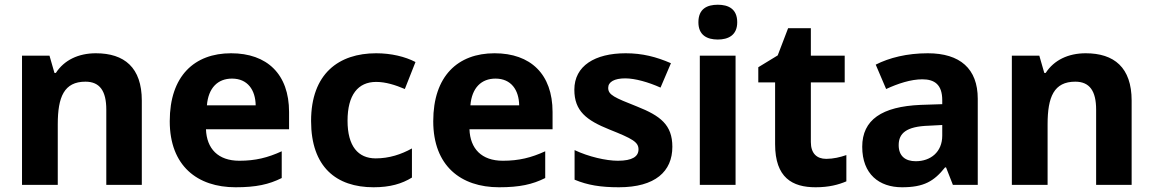

<svg xmlns="http://www.w3.org/2000/svg" viewBox="-20 -781 4871 811"><path d="M385 -556C311 -556 251 -527 216 -473H210L189 -546H73V0H224V-256C224 -372 251 -436 341 -436C402 -436 429 -396 429 -318V0H579V-356C579 -496 505 -556 385 -556Z M956 -556C801 -556 697 -460 697 -269C697 -80 814 10 975 10C1062 10 1116 -2 1170 -29V-142C1111 -115 1059 -102 991 -102C901 -102 853 -153 850 -235H1201V-308C1201 -468 1108 -556 956 -556ZM960 -449C1026 -449 1059 -401 1060 -336H854C860 -410 900 -449 960 -449Z M1558 10C1628 10 1678 -5 1720 -31V-154C1675 -129 1624 -112 1567 -112C1493 -112 1448 -163 1448 -271C1448 -380 1492 -435 1569 -435C1609 -435 1650 -422 1690 -405L1735 -519C1691 -542 1632 -556 1569 -556C1411 -556 1294 -470 1294 -270C1294 -76 1400 10 1558 10Z M2069 -556C1914 -556 1810 -460 1810 -269C1810 -80 1927 10 2088 10C2175 10 2229 -2 2283 -29V-142C2224 -115 2172 -102 2104 -102C2014 -102 1966 -153 1963 -235H2314V-308C2314 -468 2221 -556 2069 -556ZM2073 -449C2139 -449 2172 -401 2173 -336H1967C1973 -410 2013 -449 2073 -449Z M2820 -161C2820 -254 2769 -292 2671 -331C2575 -369 2549 -380 2549 -410C2549 -435 2575 -450 2621 -450C2662 -450 2719 -434 2770 -411L2814 -514C2752 -541 2693 -556 2623 -556C2493 -556 2406 -503 2406 -402C2406 -312 2457 -273 2554 -234C2652 -195 2677 -181 2677 -150C2677 -120 2651 -102 2590 -102C2540 -102 2466 -119 2407 -147V-22C2462 1 2517 10 2594 10C2748 10 2820 -57 2820 -161Z M3012 -761C2967 -761 2930 -744 2930 -687C2930 -632 2967 -614 3012 -614C3056 -614 3094 -632 3094 -687C3094 -744 3056 -761 3012 -761ZM3087 -546H2936V0H3087Z M3470 -110C3430 -110 3405 -133 3405 -181V-433H3548V-546H3405V-662H3309L3265 -547L3183 -497V-433H3254V-172C3254 -30 3327 10 3425 10C3482 10 3522 -1 3555 -15V-126C3529 -117 3500 -110 3470 -110Z M3899 -556C3811 -556 3736 -537 3679 -508L3723 -405C3773 -428 3827 -446 3876 -446C3928 -446 3960 -423 3960 -358V-341L3869 -338C3705 -331 3622 -275 3622 -161C3622 -45 3694 10 3790 10C3882 10 3925 -15 3972 -74H3976L4005 0H4110V-364C4110 -491 4035 -556 3899 -556ZM3903 -250 3960 -253V-208C3960 -139 3911 -100 3848 -100C3805 -100 3776 -121 3776 -168C3776 -218 3808 -247 3903 -250Z M4566 -556C4492 -556 4432 -527 4397 -473H4391L4370 -546H4254V0H4405V-256C4405 -372 4432 -436 4522 -436C4583 -436 4610 -396 4610 -318V0H4760V-356C4760 -496 4686 -556 4566 -556Z"/></svg>

Font: Noto Sans Lao UI
Style: Bold
Weight: 700
Designer: Monotype Design Team
Foundry: Monotype Imaging Inc.
Version: Version 2.000